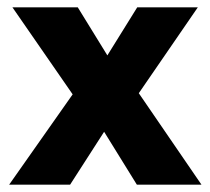

<svg xmlns="http://www.w3.org/2000/svg" viewBox="-20 -506 576 526"><path d="M355 0 238 -189 205 -210 14 -486H193L302 -309L334 -289L532 0ZM5 0 204 -283 291 -185 172 0ZM333 -211 246 -309 356 -486H522Z"/></svg>

Font: Outfit-Bold
Style: Bold
Weight: 700
Designer: Rodrigo Fuenzalida
Foundry: fragTYPE
Version: Version 1.000